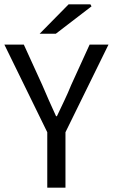

<svg xmlns="http://www.w3.org/2000/svg" viewBox="-21 -861 518 881"><path d="M195.9 0V-254.2L-0.9 -656.3H88.3L172.8 -471.1Q188.4 -434.5 203.7 -399.8Q219.1 -365.1 236.2 -327.9H240.2Q257.8 -365.1 274.3 -399.8Q290.9 -434.5 305.7 -471.1L390.2 -656.3H476.8L279.4 -254.2V0ZM161 -706.3 293.7 -841H393.9L398.9 -831.9L235.3 -706.3Z"/></svg>

Font: Source Sans 3 VF
Style: Regular
Weight: 200
Designer: Paul D. Hunt
Foundry: Adobe
Version: Version 3.046;hotconv 1.0.118;makeotfexe 2.5.65603